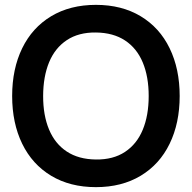

<svg xmlns="http://www.w3.org/2000/svg" viewBox="-20 -755 790 790"><path d="M30 -360Q30 -471.5 71.3 -556.4Q112.6 -641.3 190.5 -688.2Q268.4 -735 374.7 -735Q480.9 -735 558.8 -688.2Q636.8 -641.3 678 -556.4Q719.3 -471.5 719.3 -360Q719.3 -248.5 678 -163.6Q636.8 -78.7 558.8 -31.8Q480.9 15 374.7 15Q268.4 15 190.5 -31.8Q112.6 -78.7 71.3 -163.6Q30 -248.5 30 -360ZM591.8 -360Q591.8 -439.4 567.4 -498Q543 -556.5 494.5 -588.5Q446 -620.5 374.7 -621.3Q303.8 -622.2 255.1 -590Q206.4 -557.8 182 -498.8Q157.7 -439.9 157.5 -360Q157.3 -280.7 181.8 -222.1Q206.2 -163.5 254.8 -131.5Q303.3 -99.5 374.7 -98.7Q445.6 -97.8 494.3 -130Q543 -162.2 567.4 -221.2Q591.8 -280.2 591.8 -360Z"/></svg>

Font: Tap Sans
Style: Regular
Weight: 400
Designer: Tap Payments
Foundry: Tap Payments
Version: Version 1.001;Glyphs 3.1.2 (3151)